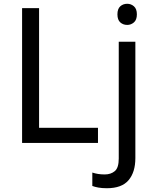

<svg xmlns="http://www.w3.org/2000/svg" viewBox="-20 -757 822 1017"><path d="M97 0V-714H187V-80H499V0ZM602 -681Q602 -710 617 -723.5Q632 -737 654 -737Q674 -737 689.5 -723.5Q705 -710 705 -681Q705 -652 689.5 -638.5Q674 -625 654 -625Q632 -625 617 -638.5Q602 -652 602 -681ZM546 240Q520 240 501 236.5Q482 233 469 228V157Q484 162 500 164.5Q516 167 535 167Q567 167 588 149.5Q609 132 609 83V-536H697V80Q697 155 661 197.5Q625 240 546 240Z"/></svg>

Font: Apis
Style: Regular
Weight: 400
Designer: Monotype Design Team
Foundry: Monotype Imaging Inc.
Version: Version 2.000; build 0001